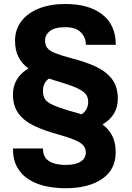

<svg xmlns="http://www.w3.org/2000/svg" viewBox="-20 -741 672 978"><path d="M569.3 35.2Q569.3 123.5 499.5 170.7Q429.7 217.8 314 217.8Q263.7 217.8 215.8 208Q168 198.2 129.6 175Q91.3 151.9 68.6 112.8Q45.9 73.7 45.9 15.1H198.7Q198.7 49.8 215.8 67.9Q232.9 85.9 259.3 92.5Q285.6 99.1 314 99.1Q364.7 99.1 390.9 82.3Q417 65.4 417 35.6Q417 15.6 405.3 1Q393.6 -13.7 364 -26.6Q334.5 -39.6 281.7 -54.7Q208.5 -74.2 155.5 -99.4Q102.5 -124.5 74.2 -162.8Q45.9 -201.2 45.9 -259.8Q45.9 -303.7 66.7 -337.2Q87.4 -370.6 125 -392.1Q91.8 -416.5 74.2 -450.7Q56.6 -484.9 56.6 -533.7Q56.6 -590.3 88.4 -632.3Q120.1 -674.3 177.7 -697.5Q235.4 -720.7 313.5 -720.7Q433.1 -720.7 501.5 -667Q569.8 -613.3 569.8 -512.7H417.5Q417.5 -550.3 391.6 -576.4Q365.7 -602.5 313.5 -602.5Q258.3 -602.5 233.9 -582.8Q209.5 -563 209.5 -534.7Q209.5 -512.2 220.2 -497.6Q231 -482.9 260 -470.9Q289.1 -459 343.8 -444.3Q418.9 -425.3 471.7 -399.9Q524.4 -374.5 552.2 -335.9Q580.1 -297.4 580.1 -238.8Q580.1 -194.3 559.8 -161.4Q539.6 -128.4 502.4 -107.4Q535.2 -82.5 552.2 -48.3Q569.3 -14.2 569.3 35.2ZM333 -176.8Q368.2 -167.5 395.5 -158.7Q429.2 -180.7 429.2 -223.1Q429.2 -245.1 417 -261Q404.8 -276.9 375 -291Q345.2 -305.2 292 -321.3Q275.4 -326.2 259.5 -331.1Q243.7 -335.9 229.5 -340.8Q198.7 -319.8 198.7 -276.4Q198.7 -252 209.5 -235.8Q220.2 -219.7 249.3 -206.5Q278.3 -193.4 333 -176.8Z"/></svg>

Font: Vazirmatn UI ExtraBold
Style: Regular
Weight: 800
Designer: Saber Rastikerdar
Foundry: Saber Rastikerdar
Version: Version 33.003